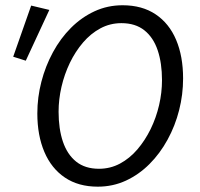

<svg xmlns="http://www.w3.org/2000/svg" viewBox="-20 -688 750 720"><path d="M346.7 12Q274.1 12 223.5 -22.1Q172.8 -56.2 146.4 -118.2Q120 -180.2 120 -262.6Q120 -323 135.2 -381.5Q150.3 -440 178.5 -492Q206.6 -544 246 -583.4Q285.3 -622.8 334.3 -645.6Q383.3 -668.3 439.8 -668.3Q513.1 -668.3 563.7 -634.2Q614.4 -600.2 640.5 -538.5Q666.6 -476.8 666.6 -393.7Q666.6 -333.3 651.7 -274.8Q636.9 -216.3 608.4 -164.3Q580 -112.3 540.6 -72.9Q501.3 -33.5 452.3 -10.7Q403.3 12 346.7 12ZM351.2 -55.1Q393.5 -55.1 429.9 -74.5Q466.2 -93.9 495.1 -127.6Q524 -161.4 544.9 -204Q565.7 -246.7 576.6 -293.8Q587.5 -340.9 587.5 -387.3Q587.5 -451.4 571.3 -499.5Q555 -547.7 521.3 -574.4Q487.5 -601.2 435.4 -601.2Q393 -601.2 356.7 -581.8Q320.4 -562.4 291.5 -528.7Q262.6 -494.9 242 -452.3Q221.5 -409.6 210.6 -362.5Q199.7 -315.5 199.7 -269.1Q199.7 -204.9 215.9 -156.8Q232.2 -108.7 265.6 -81.9Q299.1 -55.1 351.2 -55.1ZM76.7 -460.4 29.5 -475.3 96.9 -667.1 165 -650.8Z"/></svg>

Font: Source Sans Variable
Style: Italic
Weight: 200
Italic angle: -11°
Designer: Paul D. Hunt
Foundry: Adobe Systems Incorporated
Version: Version 3.006;hotconv 1.0.111;makeotfexe 2.5.65597